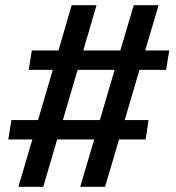

<svg xmlns="http://www.w3.org/2000/svg" viewBox="-20 -722 681 742"><path d="M634 -527 622 -452H519L462 -258H554L543 -183H440L386 0H290L344 -183H201L147 0H51L105 -183H12L24 -258H127L184 -452H91L103 -527H206L257 -702H353L302 -527H445L497 -702H593L541 -527ZM223 -258H366L423 -452H280Z"/></svg>

Font: Bitter Pro SemiBold
Style: Italic
Weight: 600
Italic angle: -9°
Designer: Sol Matas, and Bitter project Authors
Foundry: Sol Matas
Version: Version 1.010